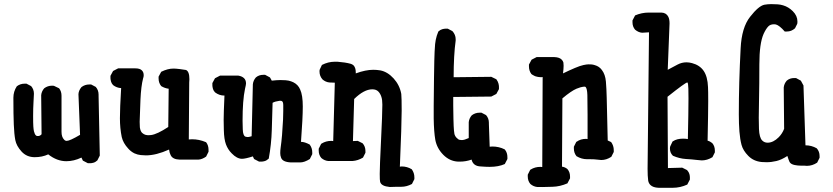

<svg xmlns="http://www.w3.org/2000/svg" viewBox="-20 -770 4040 931"><path d="M375 -5.9Q337.9 11.7 301.8 11.7Q255.9 11.7 213.9 -21.5Q184.6 -7.8 148.4 -7.8Q109.4 -7.8 84.5 -35.2Q59.6 -62.5 54.2 -90.8Q48.8 -119.1 46.9 -165.5Q44.9 -211.9 44.9 -295.9Q44.9 -326.2 61.5 -351.6Q78.1 -364.3 99.6 -364.3Q102.5 -364.3 108.4 -364.3L130.9 -352.5Q144.5 -336.9 144.5 -315.4Q144.5 -312.5 142.6 -277.8Q140.6 -243.2 140.6 -207.5Q140.6 -171.9 141.6 -157.2Q142.6 -142.6 144.5 -133.8Q148.4 -118.2 154.3 -113.3L159.2 -110.4Q161.1 -110.4 164.1 -110.4Q172.9 -110.4 178.7 -116.2L181.6 -119.1L179.7 -308.6Q181.6 -327.1 194.3 -341.8Q210.9 -354.5 232.4 -354.5Q240.2 -354.5 242.2 -353.5L264.6 -342.8L266.6 -341.8Q278.3 -327.1 278.3 -305.7Q278.3 -302.7 278.3 -299.8V-130.9Q278.3 -105.5 291 -92.8Q295.9 -86.9 303.7 -86.9Q318.4 -86.9 368.2 -116.2L360.4 -313.5Q361.3 -331.1 375 -347.7Q391.6 -360.4 413.1 -360.4Q416 -360.4 421.9 -360.4L444.3 -348.6Q458 -333 458 -311.5Q458 -308.6 458 -305.7L463.9 -15.6L452.1 7.8Q442.4 16.6 433.1 19Q423.8 21.5 418 21.5Q412.1 21.5 406.2 21.5L381.8 8.8Z M799.8 -44.9Q737.3 -16.6 687.5 -16.6Q676.8 -16.6 662.1 -18.1Q647.5 -19.5 631.8 -26.4Q614.3 -35.2 601.6 -49.8Q577.1 -76.2 570.3 -105.5Q561.5 -148.4 561.5 -196.8Q561.5 -245.1 567.4 -342.8Q545.9 -343.8 528.3 -357.4Q520.5 -366.2 518.6 -374Q515.6 -384.8 515.6 -390.6Q515.6 -396.5 515.6 -402.3L528.3 -425.8L552.7 -438.5H634.8Q635.7 -438.5 636.7 -438.5Q658.2 -438.5 668 -428.7Q676.8 -419.9 676.8 -405.3Q676.8 -397.5 673.8 -389.6Q664.1 -352.5 661.1 -287.1Q657.2 -196.3 657.2 -179.2Q657.2 -162.1 658.2 -152.3Q661.1 -132.8 669.4 -125.5Q677.7 -118.2 685.5 -116.2Q693.4 -114.3 699.7 -114.3Q706.1 -114.3 712.9 -115.2Q742.2 -119.1 795.9 -154.3L797.9 -339.8Q779.3 -341.8 761.7 -352.5Q749 -368.2 749 -389.6Q749 -393.6 749 -398.4L761.7 -421.9Q793 -437.5 821.3 -437.5Q832 -437.5 851.6 -435.1Q871.1 -432.6 875.5 -431.6Q879.9 -430.7 881.8 -430.7Q898.4 -423.8 898.4 -385.7Q898.4 -377.9 897.5 -370.1L895.5 -93.8Q903.3 -94.7 911.1 -94.7Q945.3 -94.7 977.5 -81.1L979.5 -80.1Q991.2 -65.4 991.2 -43Q991.2 -40 991.2 -34.2L979.5 -10.7Q960 2.9 942.4 3.9H850.6Q817.4 2.9 807.6 -17.6Q801.8 -28.3 799.8 -44.9Z M1065.4 -138.7Q1064.5 -157.2 1064.5 -189Q1064.5 -220.7 1068.4 -306.6Q1067.4 -306.6 1067.4 -306.6Q1043 -306.6 1022.5 -322.3Q1014.6 -331.1 1012.7 -338.9Q1009.8 -349.6 1009.8 -355.5Q1009.8 -361.3 1009.8 -367.2L1022.5 -390.6L1046.9 -403.3H1135.7Q1153.3 -400.4 1163.1 -391.1Q1172.9 -381.8 1172.9 -365.2Q1172.9 -359.4 1168 -338.9Q1156.2 -283.2 1156.2 -184.6Q1156.2 -166 1157.2 -142.6Q1158.2 -112.3 1169.9 -107.4Q1175.8 -105.5 1179.2 -105.5Q1182.6 -105.5 1187 -106Q1191.4 -106.4 1200.2 -109.4L1206.1 -361.3Q1208 -379.9 1220.7 -394.5Q1235.4 -407.2 1256.8 -407.2Q1259.8 -407.2 1265.6 -407.2L1289.1 -394.5L1297.9 -378.9Q1323.2 -381.8 1339.8 -381.8Q1356.4 -381.8 1365.2 -380.9Q1374 -379.9 1379.9 -378.9Q1385.7 -377.9 1391.6 -375.5Q1397.5 -373 1402.3 -371.1Q1425.8 -359.4 1435.5 -335.9Q1448.2 -308.6 1448.2 -253.4Q1448.2 -198.2 1439.5 -82Q1440.4 -82 1441.4 -82Q1457 -82 1481.4 -69.3Q1494.1 -52.7 1494.1 -31.2Q1494.1 -28.3 1494.1 -22.5L1482.4 1Q1456.1 17.6 1435.5 17.6H1391.6H1390.6Q1349.6 15.6 1342.8 -5.9Q1338.9 -15.6 1338.9 -27.8Q1338.9 -40 1340.8 -53.7Q1348.6 -108.4 1352.5 -190.4Q1353.5 -214.8 1353.5 -232.4Q1353.5 -250 1353.5 -258.8Q1353.5 -274.4 1348.6 -278.3Q1345.7 -281.2 1341.8 -281.2Q1337.9 -281.2 1335 -281.2Q1313.5 -278.3 1301.8 -271.5L1297.9 -139.6Q1295.9 -70.3 1283.2 -1Q1272.5 8.8 1263.2 11.2Q1253.9 13.7 1248 13.7Q1242.2 13.7 1236.3 13.7L1211.9 1L1206.1 -11.7Q1169.9 0 1153.3 0Q1128.9 0 1103.5 -26.4Q1085 -44.9 1075.7 -69.8Q1066.4 -94.7 1065.4 -138.7Z M1925.8 135.7H1904.3Q1887.7 135.7 1870.1 136.7Q1828.1 132.8 1823.2 111.3Q1821.3 105.5 1821.3 72.8Q1821.3 40 1827.6 -88.9Q1834 -217.8 1834 -262.7Q1834 -287.1 1829.1 -300.8Q1824.2 -316.4 1814 -326.7Q1803.7 -336.9 1785.2 -336.9Q1745.1 -336.9 1697.3 -290L1691.4 -85.9L1714.8 -86.9L1738.3 -75.2Q1752 -59.6 1752 -38.1Q1752 -35.2 1752 -29.3L1740.2 -5.9Q1715.8 8.8 1689.5 10.7H1571.3Q1552.7 8.8 1538.1 -3.9Q1525.4 -18.6 1525.4 -40Q1525.4 -43 1525.4 -48.8L1537.1 -72.3L1540 -74.2Q1560.5 -86.9 1586.9 -86.9Q1591.8 -86.9 1595.7 -85.9L1603.5 -369.1L1577.1 -370.1Q1558.6 -372.1 1543.9 -384.8Q1529.3 -401.4 1529.3 -422.9Q1529.3 -430.7 1530.3 -432.6L1541 -455.1Q1571.3 -470.7 1603.5 -470.7Q1609.4 -470.7 1616.2 -470.7Q1654.3 -467.8 1679.7 -460.9Q1687.5 -459 1694.3 -453.1Q1705.1 -441.4 1705.1 -419.9Q1705.1 -417 1705.1 -414.1Q1752.9 -431.6 1790 -431.6Q1806.6 -431.6 1824.2 -428.7Q1859.4 -421.9 1888.7 -389.6Q1918 -357.4 1925.8 -314.5Q1927.7 -296.9 1927.7 -232.9Q1927.7 -168.9 1918.9 38.1Q1923.8 37.1 1927.7 37.1Q1954.1 37.1 1976.6 50.8Q1989.3 68.4 1989.3 89.8Q1989.3 92.8 1989.3 98.6L1977.5 122.1Q1952.1 135.7 1925.8 135.7Z M2367.2 -59.6Q2399.4 -59.6 2426.8 -45.9L2428.7 -43.9Q2440.4 -29.3 2440.4 -7.8Q2440.4 -4.9 2440.4 1L2427.7 25.4Q2397.5 39.1 2354.5 39.1Q2335 39.1 2311.5 37.1Q2274.4 36.1 2266.6 3.9Q2239.3 13.7 2210 13.7Q2206.1 13.7 2201.2 13.7Q2160.2 11.7 2129.4 -19.5Q2098.6 -50.8 2090.8 -91.8Q2084 -130.9 2083 -195.3Q2083 -216.8 2083 -257.3Q2083 -297.9 2084.5 -395.5Q2085.9 -493.2 2087.4 -519.5Q2088.9 -545.9 2089.8 -556.2Q2090.8 -566.4 2092.8 -576.2Q2096.7 -596.7 2105.5 -617.2Q2115.2 -626 2124.5 -628.4Q2133.8 -630.9 2139.6 -630.9Q2145.5 -630.9 2151.4 -630.9L2173.8 -619.1Q2189.5 -601.6 2189.5 -580.1Q2189.5 -576.2 2189.5 -573.2Q2179.7 -502 2179.7 -395.5L2362.3 -397.5L2386.7 -385.7Q2394.5 -375 2397 -365.2Q2399.4 -355.5 2399.4 -349.6Q2399.4 -343.8 2399.4 -337.9L2386.7 -314.5L2362.3 -301.8L2177.7 -299.8Q2177.7 -282.2 2177.7 -257.8Q2177.7 -233.4 2178.7 -192.9Q2179.7 -152.3 2181.2 -137.7Q2182.6 -123 2183.6 -119.6Q2184.6 -116.2 2186.5 -112.3Q2191.4 -102.5 2202.1 -94.7Q2208 -90.8 2219.7 -90.8Q2231.4 -90.8 2252.9 -100.6V-177.7Q2254.9 -196.3 2267.6 -210.9Q2284.2 -223.6 2305.7 -223.6Q2308.6 -223.6 2314.5 -223.6L2336.9 -211.9Q2350.6 -196.3 2350.6 -174.8Q2350.6 -171.9 2350.6 -168.9L2354.5 -58.6Q2361.3 -59.6 2367.2 -59.6Z M2840.8 2H2826.2Q2799.8 2 2775.4 -12.7Q2762.7 -28.3 2762.7 -49.8Q2762.7 -52.7 2762.7 -58.6L2774.4 -82L2776.4 -83Q2795.9 -96.7 2821.3 -96.7Q2825.2 -96.7 2829.1 -95.7Q2829.1 -148.4 2829.1 -213.4Q2829.1 -278.3 2828.1 -309.6Q2827.1 -340.8 2819.3 -348.6Q2818.4 -349.6 2815.9 -349.6Q2813.5 -349.6 2810.5 -349.6Q2807.6 -349.6 2803.7 -348.6Q2799.8 -347.7 2794.9 -346.7Q2786.1 -343.8 2775.4 -339.8Q2750 -329.1 2707 -293L2705.1 38.1Q2719.7 40 2731.4 49.8Q2744.1 64.5 2744.1 85.9Q2744.1 88.9 2744.1 94.7L2731.4 119.1Q2695.3 134.8 2659.2 135.7Q2597.7 137.7 2585 136.7Q2566.4 134.8 2551.8 122.1Q2539.1 107.4 2539.1 85.9Q2539.1 83 2539.1 77.1L2550.8 53.7L2553.7 51.8Q2574.2 39.1 2600.6 39.1Q2605.5 39.1 2609.4 40L2611.3 -396.5Q2607.4 -395.5 2604.5 -395.5Q2601.6 -395.5 2598.6 -396Q2595.7 -396.5 2592.8 -396.5Q2589.8 -396.5 2586.4 -397.5Q2583 -398.4 2580.6 -398.9Q2578.1 -399.4 2575.2 -400.4Q2572.3 -401.4 2569.3 -403.3Q2559.6 -408.2 2556.6 -411.1Q2544.9 -426.8 2544.9 -448.2Q2544.9 -451.2 2544.9 -457L2557.6 -480.5L2582 -493.2H2668Q2692.4 -492.2 2703.1 -481.4Q2710 -474.6 2711.9 -466.8Q2712.9 -459 2712.9 -451.2Q2712.9 -436.5 2710 -414.1Q2742.2 -429.7 2767.6 -440.4Q2793 -451.2 2809.1 -454.6Q2825.2 -458 2833.5 -458Q2841.8 -458 2848.6 -457.5Q2855.5 -457 2864.3 -454.1Q2885.7 -448.2 2898.4 -430.7Q2915 -409.2 2918 -374.5Q2920.9 -339.8 2921.9 -296.9L2926.8 -88.9L2943.4 -81.1Q2956.1 -63.5 2956.1 -42Q2956.1 -39.1 2956.1 -33.2L2944.3 -9.8Q2920.9 5.9 2895.5 5.9Q2889.6 5.9 2875.5 3.9Q2861.3 2 2840.8 2Z M3312.5 -370.1Q3303.7 -370.1 3216.8 -300.8L3218.8 44.9L3288.1 43L3311.5 54.7Q3320.3 64.5 3322.8 73.7Q3325.2 83 3325.2 88.9Q3325.2 94.7 3325.2 100.6L3312.5 125Q3278.3 140.6 3242.2 140.6H3173.8Q3146.5 139.6 3133.8 127Q3125 118.2 3123 105.5Q3120.1 84 3120.1 48.8L3127 -613.3L3093.8 -611.3Q3076.2 -612.3 3059.6 -626Q3046.9 -640.6 3046.9 -662.1Q3046.9 -665 3046.9 -670.9L3059.6 -695.3Q3091.8 -709 3125 -709H3187.5Q3210.9 -708 3220.7 -688.5Q3226.6 -676.8 3226.6 -656.2L3217.8 -431.6L3265.6 -457Q3286.1 -467.8 3308.6 -467.8Q3322.3 -467.8 3335.9 -463.9Q3373 -454.1 3392.1 -426.3Q3411.1 -398.4 3413.1 -347.7Q3414.1 -331.1 3414.1 -279.3Q3414.1 -227.5 3411.1 -87.9Q3422.9 -85 3433.6 -76.2Q3446.3 -61.5 3446.3 -40Q3446.3 -37.1 3446.3 -31.2L3434.6 -7.8Q3409.2 7.8 3382.8 7.8Q3376 7.8 3356.9 5.4Q3337.9 2.9 3306.2 1Q3274.4 -1 3243.2 -14.6L3242.2 -15.6Q3228.5 -29.3 3228.5 -49.8Q3228.5 -58.6 3230.5 -61.5L3241.2 -84L3243.2 -85Q3261.7 -97.7 3293 -97.7Q3303.7 -97.7 3315.4 -95.7Q3318.4 -232.4 3318.4 -292.5Q3318.4 -352.5 3316.4 -360.4Q3315.4 -370.1 3312.5 -370.1Z M3954.1 -13.7Q3954.1 -10.7 3954.1 -4.9L3942.4 18.6Q3918.9 34.2 3892.6 34.2Q3885.7 34.2 3878.9 33.2Q3876 33.2 3862.3 33.2Q3848.6 33.2 3834 30.3Q3819.3 27.3 3812.5 20.5L3808.6 15.6Q3803.7 4.9 3797.9 -13.7Q3769.5 4.9 3745.1 10.7Q3720.7 16.6 3697.3 16.6Q3684.6 16.6 3672.9 15.6Q3633.8 11.7 3608.4 -14.2Q3583 -40 3575.7 -67.4Q3568.4 -94.7 3565.4 -132.3Q3562.5 -169.9 3562.5 -215.8Q3562.5 -367.2 3571.3 -535.2Q3576.2 -636.7 3617.2 -688.5Q3658.2 -741.2 3686.5 -747.1Q3703.1 -750 3719.7 -750Q3736.3 -750 3750.5 -749Q3764.6 -748 3777.3 -744.1Q3803.7 -736.3 3824.2 -715.8Q3846.7 -693.4 3846.7 -666Q3846.7 -657.2 3845.7 -654.3L3835 -632.8Q3817.4 -617.2 3795.9 -617.2Q3792 -617.2 3785.2 -617.2Q3759.8 -646.5 3742.2 -651.4Q3737.3 -652.3 3733.4 -652.3Q3715.8 -652.3 3706.1 -642.6Q3694.3 -630.9 3682.6 -605.5Q3662.1 -558.6 3662.1 -458.5Q3662.1 -358.4 3660.6 -294.9Q3659.2 -231.4 3659.2 -199.2Q3659.2 -167 3660.2 -144.5Q3662.1 -102.5 3675.8 -88.9Q3686.5 -78.1 3702.1 -78.1Q3729.5 -78.1 3755.9 -104.5Q3773.4 -122.1 3782.2 -145.5L3780.3 -345.7Q3782.2 -364.3 3794.9 -378.9Q3809.6 -391.6 3831.1 -391.6Q3834 -391.6 3839.8 -391.6L3863.3 -378.9L3876 -355.5L3885.7 -65.4Q3915 -65.4 3940.4 -50.8Q3954.1 -35.2 3954.1 -13.7Z"/></svg>

Font: JasonHandwriting2
Style: SemiBold
Weight: 600
Version: Version 1.04.7